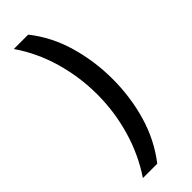

<svg xmlns="http://www.w3.org/2000/svg" viewBox="-296 -809 954 954"><g transform="rotate(-45 181.0 -332.5)"><path d="M57 121Q123 23 157 -94Q191 -211 191 -334Q191 -455 157.5 -572Q124 -689 57 -786H158Q231 -694 265 -576.5Q299 -459 299 -334Q299 -207 265 -90Q231 27 158 121Z"/></g></svg>

Font: Noto Sans Gunjala Gondi SemiBold
Style: Regular
Weight: 600
Version: Version 1.004